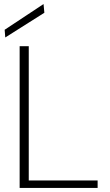

<svg xmlns="http://www.w3.org/2000/svg" viewBox="-20 -928 542 948"><path d="M77 0V-700H122V-37H462V0ZM6 -743 3 -781 195 -908 199 -865Z"/></svg>

Font: DM Sans 18pt ExtraLight
Style: Regular
Weight: 250
Designer: Colophon Foundry, Jonny Pinhorn
Foundry: Colophon Foundry
Version: Version 4.004;gftools[0.9.30]